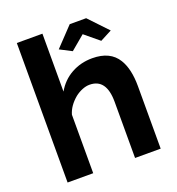

<svg xmlns="http://www.w3.org/2000/svg" viewBox="-132 -837 869 944"><g transform="rotate(-20 302.0 -365.0)"><path d="M516 -469Q477 -533 383 -533Q323 -533 273.5 -505.5Q224 -478 195 -427V-730H61V0H195V-306Q207 -349 250 -385Q268 -399 288 -407Q308 -415 326 -415Q414 -415 414 -294V0H548V-327Q548 -417 516 -469ZM380 -660 455 -598 516 -630 423 -728H337L244 -630L306 -598Z"/></g></svg>

Font: RT Raleway Bold
Style: Regular
Weight: 400
Designer: Matt McInerney, Pablo Impallari, Rodrigo Fuenzalida — Edited by Milan Moffatt in April 2016
Foundry: Matt McInerney, Pablo Impallari, Rodrigo Fuenzalida — Edited by Milan Moffatt in April 2016
Version: Version 3.001